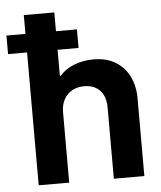

<svg xmlns="http://www.w3.org/2000/svg" viewBox="-83 -798 709 845"><g transform="rotate(-5 271.0 -376.0)"><path d="M53.7 -586.9H-30.3V-668.9H53.7V-752H188.5V-668.9H281.2V-586.9H188.5V-471.7H192.4Q217.3 -500.5 256.3 -515.6Q295.4 -530.8 340.8 -531.2Q399.4 -531.2 439.9 -506.1Q480.5 -481 500.7 -438Q521 -395 520.5 -340.8V0H385.7V-311.5Q386.2 -362.8 360.6 -389.9Q335 -417 291 -417Q261.7 -417 238.8 -404.8Q215.8 -392.6 202.1 -368.7Q188.5 -344.7 188.5 -310.5V0H53.7Z"/></g></svg>

Font: Reddit Sans Chocolate
Style: Bold
Weight: 700
Designer: Stephen Hutchings
Foundry: Reddit
Version: Version 1.011